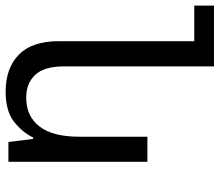

<svg xmlns="http://www.w3.org/2000/svg" viewBox="-69 -473 778 680"><g transform="rotate(-90 320.0 -133.0)"><path d="M424.8 235.8V-296.9Q424.8 -365.2 395 -397.2Q365.2 -429.2 314 -429.2Q249 -429.2 212.4 -382.6Q175.8 -335.9 175.8 -241.2V0H86.9V-492.2H157.2L168 -404.8H172.9Q192.9 -444.8 230.5 -473.4Q268.1 -502 335 -502Q418.9 -502 466.6 -455.1Q514.2 -408.2 514.2 -314V166H640.1V235.8Z"/></g></svg>

Font: Kurinto Seri
Style: Regular
Weight: 400
Designer: Kurinto was developed by Clint Goss from a range of fonts that are compatible with the SIL Open Font License Version 1.1
Foundry: Clinton F. Goss
Version: Version 2.196; July 25, 2020